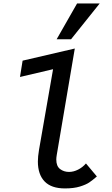

<svg xmlns="http://www.w3.org/2000/svg" viewBox="-20 -1068 640 1100"><path d="M197 -143Q197 -170.5 203.5 -209.5L284 -671.5L94.5 -627L109.5 -720.5L408.5 -790L305 -179.5Q302.5 -164.5 302.5 -154Q302.5 -116 324.2 -99.5Q346 -83 375.5 -83Q401 -83 427 -96Q453 -109 472.5 -131.5L535 -57Q509.5 -35 491 -22.5Q472.5 -10 437.5 0.8Q402.5 11.5 352 11.5Q274 11.5 235.5 -28.5Q197 -68.5 197 -143ZM304.5 -843 421.5 -1048H551L387 -843Z"/></svg>

Font: JuliaMono MediumItalic
Style: Regular
Weight: 500
Italic angle: -9°
Monospace: yes
Designer: cormullion
Foundry: corm
Version: Version 0.049; ttfautohint (v1.8.4)